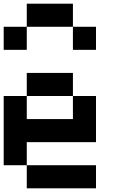

<svg xmlns="http://www.w3.org/2000/svg" viewBox="-20 -1020 665 1040"><path d="M0 -125V-500H125V-375H375V-500H500V-250H125V-125ZM0 -750V-875H125V-750ZM500 -125V0H125V-125ZM500 -875V-750H375V-875ZM125 -500V-625H375V-500ZM125 -875V-1000H375V-875Z"/></svg>

Font: Galmuri7 Regular
Style: Regular
Weight: 400
Designer: Lee Minseo (quiple)
Version: Version 2.399;hotconv 1.1.1;makeotfexe 2.6.0 DEVELOPMENT